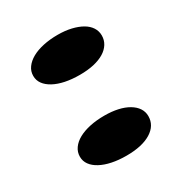

<svg xmlns="http://www.w3.org/2000/svg" viewBox="-118 -543 597 632"><g transform="rotate(-30 181.0 -227.0)"><path d="M312 -75.2Q312 -39.6 278.3 -18.8Q244.6 2 185.1 2Q154.8 2 130.1 -3.2Q105.5 -8.3 87.4 -18.1Q69.3 -27.8 59.6 -41.3Q49.8 -54.7 49.8 -71.8Q49.8 -89.4 60.1 -103.8Q70.3 -118.2 88.6 -128.2Q106.9 -138.2 132.1 -143.6Q157.2 -148.9 187 -148.9Q214.8 -148.9 237.8 -143.8Q260.7 -138.7 277.3 -128.9Q293.9 -119.1 303 -105.5Q312 -91.8 312 -75.2ZM312 -381.8Q312 -364.3 303.2 -350.1Q294.4 -335.9 278.1 -325.9Q261.7 -315.9 238.3 -310.5Q214.8 -305.2 185.1 -305.2Q154.8 -305.2 130.1 -310.3Q105.5 -315.4 87.4 -325.2Q69.3 -335 59.6 -348.4Q49.8 -361.8 49.8 -378.9Q49.8 -396.5 60.1 -410.6Q70.3 -424.8 88.6 -435.1Q106.9 -445.3 132.1 -450.7Q157.2 -456.1 187 -456.1Q214.8 -456.1 237.8 -450.7Q260.7 -445.3 277.3 -435.8Q293.9 -426.3 303 -412.4Q312 -398.4 312 -381.8Z"/></g></svg>

Font: Shojumaru
Style: Regular
Weight: 400
Version: Version 1.001